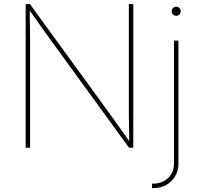

<svg xmlns="http://www.w3.org/2000/svg" viewBox="-20 -748 1017 972"><path d="M109.9 0V-727.5H131.3L533.2 -175.3Q551.8 -149.9 569.6 -124.5Q587.4 -99.1 605.5 -74Q623.5 -48.8 641.6 -23.4H634.3Q634.3 -48.8 633.8 -74Q633.3 -99.1 632.8 -124.5Q632.3 -149.9 632.3 -175.3V-727.5H654.8V0H633.3L232.4 -551.3Q213.9 -576.7 196 -602.1Q178.2 -627.4 160.2 -652.8Q142.1 -678.2 123.5 -703.6H130.4Q130.4 -678.2 130.9 -652.8Q131.3 -627.4 131.8 -602.1Q132.3 -576.7 132.3 -551.3V0ZM860.8 -542.5H883.3V79.1Q883.3 117.7 866 145.8Q848.6 173.8 820.3 189Q792 204.1 758.3 204.1H749.5V181.6H758.3Q798.8 181.6 829.8 154.3Q860.8 127 860.8 79.1ZM872.1 -668Q862.8 -668 856 -674.8Q849.1 -681.6 849.1 -691.4Q849.1 -700.7 856 -707.3Q862.8 -713.9 872.1 -713.9Q881.8 -713.9 888.4 -707.3Q895 -700.7 895 -691.4Q895 -681.6 888.4 -674.8Q881.8 -668 872.1 -668Z"/></svg>

Font: Inter 16pt Thin
Style: Regular
Weight: 250
Version: Version 4.001;git-66647c0bb